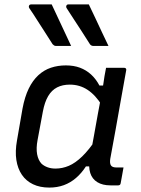

<svg xmlns="http://www.w3.org/2000/svg" viewBox="-20 -839 640 869"><path d="M214 -819Q229 -788 243.5 -756Q258 -724 273 -693Q288 -662 302 -631Q285 -631 269.5 -631Q254 -631 234 -631Q228 -631 224.5 -633.5Q221 -636 218 -639Q197 -673 180 -698.5Q163 -724 147.5 -749Q132 -774 112 -803Q109 -808 111.5 -813.5Q114 -819 121 -819Q140 -819 153 -819Q166 -819 180 -819Q194 -819 214 -819ZM382 -819Q397 -788 412 -756Q427 -724 441.5 -693Q456 -662 471 -631Q454 -631 438 -631Q422 -631 403 -631Q397 -631 393 -633.5Q389 -636 387 -639Q366 -673 349 -698.5Q332 -724 316 -749Q300 -774 281 -803Q278 -808 280.5 -813.5Q283 -819 289 -819Q309 -819 322 -819Q335 -819 349 -819Q363 -819 382 -819ZM278 -543Q314 -543 342 -532.5Q370 -522 392 -502Q414 -482 430 -452H457L442 -361Q413 -408 377 -432Q341 -456 296 -456Q263 -456 238.5 -443.5Q214 -431 198 -404Q182 -377 174 -334L150 -205Q143 -168 148 -141Q153 -114 168 -98Q179 -88 195 -82Q211 -76 231 -76Q262 -76 291.5 -88.5Q321 -101 352 -131Q383 -161 417 -212L394 -86H369Q349 -55 324 -33.5Q299 -12 269 -1Q239 10 203 10Q161 10 129.5 -5Q98 -20 79 -48Q60 -76 54 -115Q48 -154 57 -204L82 -348Q92 -401 110 -438Q128 -475 153.5 -498.5Q179 -522 210.5 -532.5Q242 -543 278 -543ZM460 -532Q481 -532 501 -532Q521 -532 542 -532Q546 -532 548 -530.5Q550 -529 551 -526.5Q552 -524 551 -520Q539 -454 527 -386Q515 -318 503 -251Q491 -184 479 -120Q476 -100 482 -90.5Q488 -81 507 -81Q512 -81 516.5 -81Q521 -81 524 -81H539Q536 -63 532.5 -44.5Q529 -26 526 -9Q525 -4 522 -2Q519 0 515 0Q509 0 499 0Q489 0 480 0Q444 0 420.5 -14.5Q397 -29 388.5 -56Q380 -83 386 -120Q396 -172 405 -223.5Q414 -275 423.5 -326.5Q433 -378 443 -430Q446 -445 448 -461Q450 -477 453 -494.5Q456 -512 460 -532Z"/></svg>

Font: Rec Mono Linear
Style: Italic
Weight: 400
Italic angle: -10°
Monospace: yes
Version: Version 1.085; ttfautohint (v1.8.4.7-5d5b)